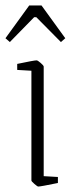

<svg xmlns="http://www.w3.org/2000/svg" viewBox="-31 -673 267 703"><path d="M84 -12V-414L32 -417V-439Q94 -452 103 -452Q107 -452 118 -442.5Q129 -433 129 -429V-28L181 -25V-3Q118 10 109 10Q106 10 95 0.5Q84 -9 84 -12ZM-11 -533 76 -653H121L208 -533L192 -519L102 -610H94L5 -519Z"/></svg>

Font: Grenze ExtraLight
Style: Regular
Weight: 275
Designer: Renata Polastri
Foundry: Omnibus-Type
Version: Version 1.002; ttfautohint (v1.8)